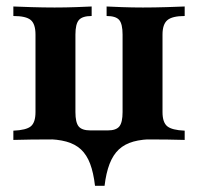

<svg xmlns="http://www.w3.org/2000/svg" viewBox="-20 -438 621 601"><path d="M277.4 143.5Q272.6 102.4 262.1 74.6Q251.6 46.8 233.5 29.8Q215.3 12.9 187.5 5.2Q159.7 -2.4 121 -2.4L291.9 -14.5L463.7 -2.4Q425 -2.4 397.6 5.2Q370.2 12.9 352 29.8Q333.9 46.8 323 75Q312.1 103.2 307.3 143.5ZM21.8 0V-29Q62.1 -30.6 76.6 -42.7Q91.1 -54.8 91.1 -87.1V-329.8Q91.1 -362.9 76.2 -375.4Q61.3 -387.9 21.8 -387.9V-417.7Q40.3 -416.9 77.8 -415.7Q115.3 -414.5 150.8 -414.5Q185.5 -414.5 218.1 -415.7Q250.8 -416.9 266.9 -417.7V-387.9Q237.9 -387.9 227 -375.4Q216.1 -362.9 216.1 -329.8V-87.1Q216.1 -54.8 226.2 -42.3Q236.3 -29.8 262.9 -29.8H317.7Q343.5 -29.8 353.6 -42.3Q363.7 -54.8 363.7 -87.1V-329.8Q363.7 -362.9 353.2 -375.4Q342.7 -387.9 313.7 -387.9V-417.7Q329 -416.9 361.3 -415.7Q393.5 -414.5 427.4 -414.5Q463.7 -414.5 501.6 -415.7Q539.5 -416.9 558.1 -417.7V-387.9Q519.4 -387.9 504 -375Q488.7 -362.1 488.7 -329.8V-87.1Q488.7 -54.8 503.6 -42.7Q518.5 -30.6 558.1 -29V0Q539.5 -0.8 502.4 -1.2Q465.3 -1.6 429.8 -1.6Q411.3 -1.6 391.9 -1.2Q372.6 -0.8 348.8 -0.4Q325 0 292.7 0Q258.9 0 234.7 -0.4Q210.5 -0.8 191.5 -1.2Q172.6 -1.6 152.4 -1.6Q116.9 -1.6 79 -1.2Q41.1 -0.8 21.8 0Z"/></svg>

Font: Playfair 5pt SemiExpanded Light ExtraBold
Style: Regular
Weight: 800
Version: Version 2.001;gftools[0.9.30]